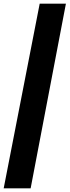

<svg xmlns="http://www.w3.org/2000/svg" viewBox="-62 -820 377 1040"><path d="M-42 200 153 -800H295L104 200Z"/></svg>

Font: Sansita One
Style: Regular
Weight: 400
Version: Version 1.002